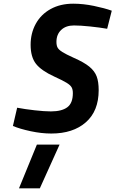

<svg xmlns="http://www.w3.org/2000/svg" viewBox="-20 -712 626 1041"><path d="M180 72H303L196 309H83ZM50 -29 73 -128Q115 -120 168 -114Q221 -108 256 -108Q315 -108 345 -130.5Q375 -153 375 -207Q375 -227 368 -239Q361 -251 340.5 -263.5Q320 -276 274 -297Q204 -329 175 -366Q146 -403 146 -469Q146 -532 174 -583Q202 -634 254.5 -663Q307 -692 377 -692Q431 -692 489 -680Q547 -668 586 -654L561 -556Q521 -563 468.5 -568.5Q416 -574 381 -574Q337 -574 311.5 -549.5Q286 -525 286 -485Q286 -465 292.5 -453.5Q299 -442 318 -430Q337 -418 379 -399Q436 -374 464.5 -350.5Q493 -327 504 -298Q515 -269 515 -223Q515 -110 445.5 -49Q376 12 258 12Q205 12 146.5 -0.5Q88 -13 50 -29Z"/></svg>

Font: Cairo
Style: Bold Italic
Weight: 700
Italic angle: -13°
Designer: Mohamed Gaber, Accademia di Belle Arti di Urbino and others
Foundry: Kief Type Foundry, Accademia di Belle Arti di Urbino and others
Version: Version 3.011